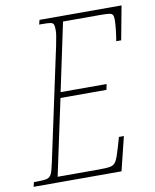

<svg xmlns="http://www.w3.org/2000/svg" viewBox="-103 -777 678 839"><g transform="rotate(-10 236.0 -357.0)"><path d="M-17 -20H-7Q28 -20 41.5 -24Q55 -28 61.5 -42.5Q68 -57 76 -96L182 -591Q192 -639 192 -656Q192 -675 189 -682.5Q186 -690 175.5 -692Q165 -694 137 -694H125L130 -714H494L466 -564H444Q448 -585 451 -613.5Q454 -642 454 -656Q454 -672 450.5 -678.5Q447 -685 436 -687Q425 -689 397 -689H230L166 -387H370L365 -362H161L89 -25H273Q312 -25 326.5 -29Q341 -33 349.5 -48Q358 -63 370 -105L383 -150H405L368 0H-22Z"/></g></svg>

Font: Noto Serif CondThin
Style: Italic
Weight: 250
Width: 3
Italic angle: -12°
Designer: Monotype Design Team
Foundry: Monotype Imaging Inc.
Version: Version 1.001